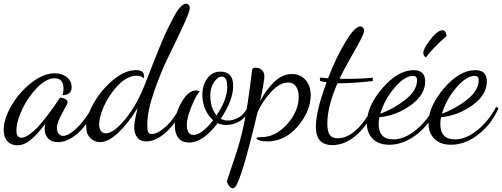

<svg xmlns="http://www.w3.org/2000/svg" viewBox="-46 -740 2720 1040"><path d="M280 -212Q320 -205 320 -187Q320 -179 291 -127Q262 -75 262 -48Q262 -31 270.5 -17.5Q279 -4 296 -4Q325 -4 369 -45.5Q413 -87 456 -162L466 -152Q435 -72 378.5 -21Q322 30 268 30Q233 30 214.5 9.5Q196 -11 196 -40Q196 -52 199 -69Q154 -9 118.5 19Q83 47 48 47Q15 47 -5.5 25.5Q-26 4 -26 -36Q-26 -95 15.5 -167Q57 -239 123 -291Q189 -343 251 -343Q290 -343 316 -322Q342 -301 342 -268Q342 -225 293 -225Q298 -243 298 -260Q298 -316 249 -316Q205 -316 155.5 -265.5Q106 -215 74.5 -148.5Q43 -82 43 -33Q43 6 70 6Q88 6 112 -11Q136 -28 156 -49Q176 -70 203.5 -105.5Q231 -141 244.5 -160.5Q258 -180 280 -212Z M732 -315Q721 -330 694 -330Q644 -330 595 -279.5Q546 -229 518.5 -168Q491 -107 491 -66Q491 -44 500.5 -31Q510 -18 527 -18Q570 -18 633.5 -95.5Q697 -173 743 -293Q768 -358 782 -393.5Q796 -429 820 -488Q844 -547 860.5 -580.5Q877 -614 896.5 -650.5Q916 -687 932.5 -703.5Q949 -720 962 -720Q970 -720 976 -713.5Q982 -707 982 -697Q982 -677 946 -599.5Q910 -522 867 -434.5Q824 -347 788 -242Q752 -137 752 -70Q752 -47 753 -37.5Q754 -28 759 -21Q764 -14 775 -14Q808 -14 853.5 -55.5Q899 -97 929 -162L941 -153Q912 -77 855.5 -25.5Q799 26 747 26Q713 26 697 4Q681 -18 681 -49Q681 -83 700 -156Q649 -72 594.5 -21Q540 30 496 30Q467 30 444 8.5Q421 -13 421 -54Q421 -109 461.5 -181Q502 -253 566.5 -306.5Q631 -360 690 -360Q734 -360 734 -329Q734 -325 732 -315Z M1181 -63Q1154 -63 1133 -73Q1053 32 980 32Q939 32 920 7Q901 -18 901 -59Q901 -123 937.5 -186.5Q974 -250 1016 -250Q1025 -250 1037 -245Q1018 -229 992 -165.5Q966 -102 966 -66Q966 -9 1002 -9Q1046 -9 1109 -89Q1081 -112 1065.5 -149Q1050 -186 1050 -226Q1050 -278 1076.5 -315Q1103 -352 1148 -352Q1217 -352 1217 -275Q1217 -197 1150 -97Q1168 -87 1188 -87Q1217 -87 1248 -104.5Q1279 -122 1295 -159L1307 -149Q1288 -105 1253 -84Q1218 -63 1181 -63ZM1093 -223Q1093 -155 1127 -115Q1185 -201 1185 -269Q1185 -325 1155 -325Q1133 -325 1113 -294.5Q1093 -264 1093 -223Z M1401 26Q1376 26 1359.5 20.5Q1343 15 1343 8Q1343 3 1368 3Q1446 3 1509 -67Q1572 -137 1572 -216Q1572 -250 1557.5 -271.5Q1543 -293 1515 -293Q1468 -293 1420.5 -240Q1373 -187 1349 -132Q1261 241 1226 275Q1221 280 1214 280Q1203 280 1192.5 263.5Q1182 247 1183 242Q1191 215 1224 119Q1257 23 1277 -75.5Q1297 -174 1319 -356Q1320 -366 1323.5 -369.5Q1327 -373 1338 -373Q1362 -373 1374 -359.5Q1386 -346 1386 -327Q1386 -299 1363 -192Q1394 -252 1438.5 -295.5Q1483 -339 1536 -339Q1580 -339 1608.5 -307.5Q1637 -276 1637 -225Q1637 -139 1567.5 -56.5Q1498 26 1401 26Z M1973 -319V-301Q1864 -289 1797 -289H1782Q1727 -163 1727 -71Q1727 -28 1740 -9.5Q1753 9 1783 9Q1834 9 1884 -36.5Q1934 -82 1973 -162L1986 -152Q1949 -65 1886 -9.5Q1823 46 1754 46Q1665 46 1665 -53Q1665 -139 1723 -294Q1699 -298 1687 -302V-320Q1723 -316 1731 -316Q1775 -430 1825.5 -513.5Q1876 -597 1905 -597Q1913 -597 1919.5 -591Q1926 -585 1926 -575Q1926 -560 1906.5 -523Q1887 -486 1851.5 -424Q1816 -362 1793 -313H1830Q1913 -313 1973 -319Z M2257 -299Q2257 -226 2179 -170Q2101 -114 2009 -105Q2005 -88 2005 -69Q2005 15 2084 15Q2145 15 2207 -36Q2269 -87 2308 -162L2320 -153Q2280 -64 2209 -10Q2138 44 2063 44Q2004 44 1972.5 11.5Q1941 -21 1941 -72Q1941 -164 2025 -262Q2109 -360 2195 -360Q2257 -360 2257 -299ZM2192 -329Q2145 -329 2090 -263.5Q2035 -198 2014 -124Q2084 -149 2148.5 -199Q2213 -249 2213 -306Q2213 -329 2192 -329ZM2373 -545Q2299 -481 2261 -429Q2247 -436 2247 -455Q2247 -476 2285.5 -526Q2324 -576 2351 -576Q2370 -576 2373 -545Z M2591 -299Q2591 -226 2513 -170Q2435 -114 2343 -105Q2339 -88 2339 -69Q2339 15 2418 15Q2479 15 2541 -36Q2603 -87 2642 -162L2654 -153Q2614 -64 2543 -10Q2472 44 2397 44Q2338 44 2306.5 11.5Q2275 -21 2275 -72Q2275 -164 2359 -262Q2443 -360 2529 -360Q2591 -360 2591 -299ZM2526 -329Q2479 -329 2424 -263.5Q2369 -198 2348 -124Q2418 -149 2482.5 -199Q2547 -249 2547 -306Q2547 -329 2526 -329Z"/></svg>

Font: Dancing Script
Style: Regular
Weight: 400
Designer: Pablo Impallari
Foundry: Pablo Impallari. www.impallari.com
Version: Version 1.002